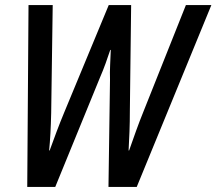

<svg xmlns="http://www.w3.org/2000/svg" viewBox="-20 -734 850 754"><path d="M87 0 92 -714H187L181 -290Q180 -247 178 -210Q176 -173 173 -143H175Q188 -179 202.5 -217.5Q217 -256 232 -292L407 -714H495L490 -301Q490 -256 488.5 -217Q487 -178 485 -143H487Q501 -183 514.5 -220.5Q528 -258 543 -295L710 -714H810L517 0H406L412 -421Q411 -450 412.5 -479.5Q414 -509 415 -538H413Q404 -511 394.5 -484.5Q385 -458 372 -428L197 0Z"/></svg>

Font: Noto Sans Condensed Medium
Style: Italic
Weight: 500
Width: 3
Italic angle: -12°
Designer: Monotype Design Team
Foundry: Monotype Imaging Inc.
Version: Version 2.013; ttfautohint (v1.8.4.7-5d5b)